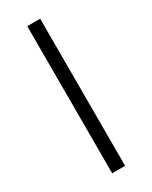

<svg xmlns="http://www.w3.org/2000/svg" viewBox="-176 -703 592 746"><g transform="rotate(-30 120.0 -330.0)"><path d="M91 0V-660H149V0Z"/></g></svg>

Font: Bricolage Grotesque ExtraLight
Style: Regular
Weight: 250
Designer: Mathieu Triay
Foundry: Atelier Triay
Version: Version 1.000;gftools[0.9.30]